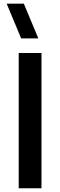

<svg xmlns="http://www.w3.org/2000/svg" viewBox="-20 -1002 321 1022"><path d="M92.6 -797.5 15.4 -982.5H106.9L184.1 -797.5ZM79.6 0V-720H200.8V0Z"/></svg>

Font: Vela Sans GX ExtLt
Style: Regular
Weight: 200
Designer: Principal design: Mikhail Sharanda - project Manrope.
Design modification: Ravid Balaliev
Foundry: Mikhail Sharanda
Version: Version 1.001